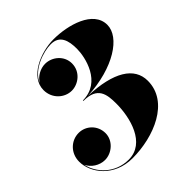

<svg xmlns="http://www.w3.org/2000/svg" viewBox="-206 -901 1054 1054"><g transform="rotate(-45 320.5 -374.5)"><path d="M581 -232C581 -336 481.5 -398.5 290 -405.5C500.5 -416 641 -511.5 641 -606C641 -716.5 487.5 -759 376 -759C274 -759 139.5 -702.5 139.5 -600C139.5 -534 192 -488 247.5 -488C297.5 -488 354 -528.5 354 -593.5C354 -653.5 302 -696.5 247.5 -696.5C211 -696.5 171.5 -675 152.5 -642.5C182.5 -716.5 289.5 -750.5 346 -750.5C415 -750.5 430 -695 430 -631C430 -567 396.5 -407.5 252.5 -407.5V-403.5C361.5 -403.5 370 -339 370 -265C370 -156 330 0.5 201 0.5C95.5 0.5 24 -76 8 -152.5C24 -117 65 -90 107 -90C161.5 -90 213.5 -135.5 213.5 -192.5C213.5 -253.5 165.5 -298 110 -298C50 -298 0 -250 0 -184C0 -96.5 79 10 221 10C387 10 581 -67 581 -232Z"/></g></svg>

Font: Bodoni* 36pt Fatface
Style: Italic
Weight: 900
Italic angle: -13°
Version: Version 2.3